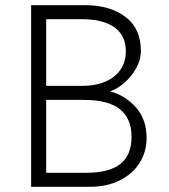

<svg xmlns="http://www.w3.org/2000/svg" viewBox="-20 -720 650 740"><path d="M100 0V-700H309Q403.5 -700 463.2 -655.2Q523 -610.5 523 -524Q523 -489.5 504.8 -457Q486.5 -424.5 459 -400.5Q431.5 -376.5 404 -368Q462.5 -352.5 503.8 -306.2Q545 -260 545 -188Q545 -135 518.2 -92.5Q491.5 -50 442 -25Q392.5 0 325 0ZM158 -54H311Q400.5 -54 443.8 -88Q487 -122 487 -193Q487 -263 442.2 -299Q397.5 -335 302 -335H158ZM158 -389H297Q347.5 -389 385.2 -405Q423 -421 444 -451Q465 -481 465 -523Q465 -583 421 -614.5Q377 -646 296 -646H158Z"/></svg>

Font: Geologica Cursive Thin
Style: Regular
Weight: 250
Designer: Sindre Bremnes, Frode Helland
Foundry: Monokrom Skriftforlag AS
Version: Version 1.010;gftools[0.9.28]